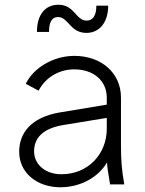

<svg xmlns="http://www.w3.org/2000/svg" viewBox="-20 -779 613 811"><path d="M235 12C325 12 399 -35 432 -93C433 -73 437 -46 445 0H505C494 -61 491 -104 491 -165V-367C491 -470 409 -543 294 -543C202 -543 119 -489 89 -425L143 -396C171 -450 227 -486 294 -486C375 -486 431 -438 431 -367V-337L232 -304C109 -283 61 -215 61 -138C61 -49 136 12 235 12ZM124 -140C124 -193 157 -236 248 -251L431 -281V-235C431 -130 354 -43 239 -43C173 -43 124 -83 124 -140ZM136 -644H187C187 -690 202 -707 225 -707C269 -707 276 -640 345 -640C402 -640 437 -687 437 -755H387C387 -713 372 -692 346 -692C300 -692 295 -759 227 -759C170 -759 136 -716 136 -644Z"/></svg>

Font: Mluvka Light
Style: Regular
Weight: 300
Designer: Modified by Jiří Krblich, Original typeface by Gumpita Rahayu
Foundry: Gumpita Rahayu & Jiří Krblich
Version: Version 2.000;Glyphs 3.1.1 (3134)